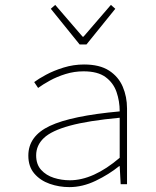

<svg xmlns="http://www.w3.org/2000/svg" viewBox="-20 -754 640 786"><path d="M264 12Q222 12 183.5 -1.5Q145 -15 120.5 -43.5Q96 -72 96 -117Q96 -197 184 -238.5Q272 -280 470 -298Q470 -340 457 -377.5Q444 -415 412 -438.5Q380 -462 322 -462Q284 -462 248.5 -451Q213 -440 184 -424Q155 -408 136 -394L120 -418Q137 -431 168.5 -448Q200 -465 240.5 -477.5Q281 -490 324 -490Q388 -490 426.5 -465Q465 -440 482.5 -399Q500 -358 500 -310V0H474L470 -74H468Q426 -40 372 -14Q318 12 264 12ZM266 -16Q314 -16 365 -39Q416 -62 470 -108V-272Q341 -260 266 -239.5Q191 -219 159.5 -189Q128 -159 128 -118Q128 -81 148.5 -58.5Q169 -36 200.5 -26Q232 -16 266 -16ZM306 -572 188 -718 206 -734 318 -604H322L434 -734L452 -718L334 -572Z"/></svg>

Font: Source Code Pro ExtraLight ExtraLight
Style: Regular
Weight: 250
Monospace: yes
Version: Version 1.018;hotconv 1.0.116;makeotfexe 2.5.65601